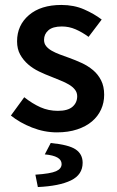

<svg xmlns="http://www.w3.org/2000/svg" viewBox="-20 -523 471 776"><path d="M210 12Q159 12 109.5 -7.5Q60 -27 24 -56L78 -130Q111 -104 143.5 -89.5Q176 -75 214 -75Q254 -75 273 -91.5Q292 -108 292 -134Q292 -149 283 -160.5Q274 -172 259 -181Q244 -190 225 -197.5Q206 -205 187 -213Q163 -222 138 -234Q113 -246 93.5 -263Q74 -280 61.5 -302.5Q49 -325 49 -356Q49 -421 97 -462Q145 -503 228 -503Q279 -503 320 -485Q361 -467 391 -444L338 -374Q312 -393 285.5 -404.5Q259 -416 230 -416Q193 -416 175.5 -400.5Q158 -385 158 -362Q158 -347 166.5 -336.5Q175 -326 189 -318Q203 -310 221.5 -303Q240 -296 260 -289Q285 -280 310 -268.5Q335 -257 355.5 -240Q376 -223 388.5 -198.5Q401 -174 401 -140Q401 -108 388.5 -80.5Q376 -53 352 -32.5Q328 -12 292 0Q256 12 210 12ZM133 233 123 183Q184 179 206.5 169Q229 159 229 140Q229 107 161 101L185 55Q258 62 286 81Q314 100 314 135Q314 183 267 206Q220 229 133 233Z"/></svg>

Font: Giro Sans Semibold
Style: Regular
Weight: 600
Designer: Paul D. Hunt
Foundry: Adobe Systems Incorporated
Version: Version 1.000;PS 1.0;hotconv 1.0.88;makeotf.lib2.5.647800